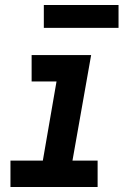

<svg xmlns="http://www.w3.org/2000/svg" viewBox="-20 -751 540 771"><path d="M22 0V-106H152L207 -424H107V-530H346L271 -106H372V0ZM156 -639V-731H456V-639Z"/></svg>

Font: Iosevka SS08
Style: Bold Italic
Weight: 700
Italic angle: -10°
Monospace: yes
Designer: Belleve Invis
Foundry: Belleve Invis
Version: 2.1.0; ttfautohint (v1.8.2)